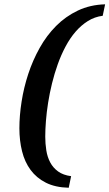

<svg xmlns="http://www.w3.org/2000/svg" viewBox="-20 -737 512 899"><path d="M460.9 -663.1Q422.9 -658.2 391.4 -638.4Q359.9 -618.7 333.7 -588.4Q307.6 -558.1 286.9 -519Q266.1 -480 250.5 -436.3Q234.9 -392.6 223.6 -346.7Q212.4 -300.8 205.3 -256.1Q198.2 -211.4 195.1 -170.7Q191.9 -129.9 191.9 -97.2Q191.9 -64.5 196.8 -33.2Q201.7 -2 215.1 23.4Q228.5 48.8 252.2 65.9Q275.9 83 313 87.9L301.8 142.1Q238.8 140.6 194.8 118.4Q150.9 96.2 123.3 58.8Q95.7 21.5 83.3 -28.6Q70.8 -78.6 70.8 -136.2Q70.8 -195.8 81.1 -261.2Q91.3 -326.7 112.3 -390.6Q133.3 -454.6 165.8 -512.7Q198.2 -570.8 242.7 -615.5Q287.1 -660.2 344.5 -687.5Q401.9 -714.8 472.2 -716.8Z"/></svg>

Font: Charis SIL Am
Style: Bold Italic
Weight: 700
Italic angle: -11°
Foundry: SIL International
Version: Version 5.000